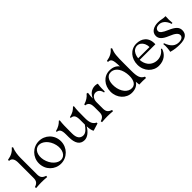

<svg xmlns="http://www.w3.org/2000/svg" viewBox="262 -2160 3503 3503"><g transform="rotate(-45 2013.5 -408.5)"><path d="M50 -21 54 7C115 2 165 0 197 0C229 0 289 2 338 7L342 -21C262 -48 241 -86 241 -162V-583C241 -659 251 -740 282 -817L264 -832C213 -773 157 -737 54 -720V-693C128 -693 151 -629 151 -553V-162C151 -86 130 -47 50 -21Z M693 15C850 15 979 -115 979 -276C979 -443 850 -565 693 -565C535 -565 407 -436 407 -276C407 -108 535 15 693 15ZM780 -41C695 -11 583 -79 531 -215C480 -350 517 -477 604 -508C690 -537 803 -471 854 -337C906 -200 868 -71 780 -41Z M1298 15C1372 15 1448 -43 1502 -138C1504 -82 1515 -16 1535 9L1679 -35V-58C1619 -84 1586 -144 1586 -253V-301C1586 -407 1586 -477 1597 -562L1580 -569C1535 -523 1494 -493 1404 -472V-452C1479 -446 1501 -406 1501 -297V-184C1458 -122 1408 -62 1344 -62C1262 -62 1221 -123 1221 -231V-301C1221 -407 1221 -477 1232 -562L1215 -569C1170 -523 1124 -493 1044 -472V-452C1109 -446 1131 -406 1131 -297V-227C1131 -71 1186 15 1298 15Z M1749 -21 1753 7C1814 2 1864 0 1896 0C1928 0 1988 2 2037 7L2041 -21C1961 -48 1940 -86 1940 -162V-322C1940 -403 1989 -460 2049 -460C2104 -460 2149 -426 2163 -349L2185 -355C2184 -405 2184 -474 2196 -544C2128 -571 1997 -561 1940 -416C1940 -455 1942 -498 1951 -554L1923 -561C1885 -512 1831 -475 1753 -451V-427C1828 -421 1850 -362 1850 -293V-162C1850 -86 1829 -47 1749 -21Z M2522 15C2615 15 2675 -21 2711 -78L2719 2C2777 0 2842 -1 2891 4L2895 -26C2815 -63 2794 -126 2794 -282V-456C2794 -662 2797 -719 2837 -818L2817 -832C2766 -773 2710 -737 2607 -720V-693C2677 -693 2702 -664 2704 -482C2665 -534 2604 -565 2515 -565C2366 -565 2256 -438 2256 -276C2256 -113 2373 15 2522 15ZM2583 -45C2471 -41 2388 -154 2375 -291C2362 -428 2412 -514 2487 -525C2593 -540 2679 -455 2701 -301C2719 -162 2683 -49 2583 -45Z M3476 -168 3458 -179C3371 -44 3179 -48 3093 -163C3061 -206 3045 -259 3043 -311L3447 -310C3457 -494 3336 -565 3209 -565C3054 -565 2950 -436 2950 -276C2950 -108 3072 15 3217 15C3357 15 3445 -63 3476 -168ZM3044 -351C3050 -417 3077 -477 3119 -505C3218 -571 3335 -492 3335 -350Z M3571 -214 3551 -208C3562 -154 3551 -63 3541 -20C3622 4 3689 10 3761 10C3912 10 3977 -46 3977 -142C3977 -219 3932 -269 3792 -329C3699 -369 3650 -403 3650 -445C3650 -496 3694 -520 3746 -520C3813 -520 3885 -477 3921 -361L3943 -366C3936 -426 3937 -480 3941 -541C3863 -541 3835 -560 3763 -560C3655 -560 3559 -513 3559 -411C3559 -339 3611 -287 3732 -238C3843 -194 3889 -152 3889 -105C3889 -56 3840 -30 3783 -30C3689 -30 3620 -77 3571 -214Z"/></g></svg>

Font: Basteleur Moonlight
Style: Regular
Weight: 300
Designer: Keussel
Foundry: Keussel Studio
Version: Version 1.300;Glyphs 3.2 (3192)